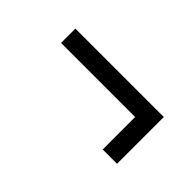

<svg xmlns="http://www.w3.org/2000/svg" viewBox="-23 -586 502 502"><g transform="rotate(45 228.5 -334.5)"><path d="M392 -248V-421H65V-368H339V-248Z"/></g></svg>

Font: Stint Ultra Condensed
Style: Regular
Weight: 400
Width: 1
Designer: Astigmatic (AOETI)
Foundry: Astigmatic (AOETI)
Version: Version 1.000